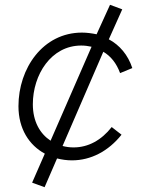

<svg xmlns="http://www.w3.org/2000/svg" viewBox="-20 -661 594 801"><path d="M280 8C359 8 432 -30 487 -99L446 -131C403 -76 348 -46 287 -46C271 -46 256 -48 241 -52L411 -445C442 -427 466 -397 481 -356L532 -377C514 -432 479 -473 434 -497L490 -622L439 -641L383 -518C363 -522 343 -525 322 -525C159 -525 57 -376 57 -218C57 -123 102 -55 167 -20L114 101L166 120L218 0C238 5 259 8 280 8ZM117 -226C117 -349 193 -471 319 -471C334 -471 348 -469 362 -466L191 -74C147 -103 117 -154 117 -226Z"/></svg>

Font: Fixel Display 20240404 Light
Style: Italic
Weight: 300
Italic angle: -10°
Designer: AlfaBravo + MacPaw
Foundry: Kyrylo Tkachov, Marchela Mozhyna, Serhii Makarenko, Maria Weinstein, Zakhar Kryvoshyya
Version: Version 1.211;Glyphs 3.2 (3225)